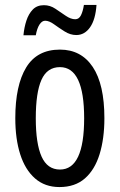

<svg xmlns="http://www.w3.org/2000/svg" viewBox="-20 -748 485 778"><path d="M403 -269Q403 -186 383.5 -123Q364 -60 324 -25Q284 10 221 10Q162 10 122 -25Q82 -60 62 -122.5Q42 -185 42 -269Q42 -402 86 -474.5Q130 -547 223 -547Q309 -547 356 -476.5Q403 -406 403 -269ZM125 -269Q125 -166 148.5 -113.5Q172 -61 223 -61Q321 -61 321 -269Q321 -476 223 -476Q171 -476 148 -424.5Q125 -373 125 -269ZM75 -605Q78 -637 87 -664.5Q96 -692 113 -709.5Q130 -727 158 -727Q183 -727 204.5 -712.5Q226 -698 246.5 -684Q267 -670 285 -670Q300 -670 308 -686Q316 -702 320 -728H371Q367 -669 345 -637.5Q323 -606 289 -606Q265 -606 242 -620.5Q219 -635 199 -649.5Q179 -664 163 -664Q150 -664 140 -648.5Q130 -633 125 -605Z"/></svg>

Font: Noto Sans Georgian ExtraCondensed
Style: Regular
Weight: 400
Width: 2
Designer: Monotype Design Team, Akaki Razmadze
Foundry: Google LLC
Version: Version 2.005; ttfautohint (v1.8.4.7-5d5b)